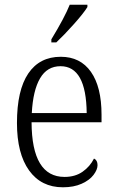

<svg xmlns="http://www.w3.org/2000/svg" viewBox="-20 -785 498 815"><path d="M52 -263Q52 -402 100 -473Q148 -544 238 -544Q321 -544 366 -480Q411 -416 411 -298V-266H114Q115 -34 254 -34Q299 -34 330.5 -56Q362 -78 379 -112Q394 -105 394 -84Q394 -65 377 -42.5Q360 -20 326.5 -5Q293 10 247 10Q155 10 103.5 -61.5Q52 -133 52 -263ZM348 -305Q346 -504 237 -504Q180 -504 150 -452.5Q120 -401 115 -305ZM198 -618Q255 -712 276 -765H351V-755Q335 -729 294 -683Q253 -637 219 -605H198Z"/></svg>

Font: Noto Serif NarrowLight
Style: Regular
Weight: 300
Width: 4
Designer: Monotype Design Team
Foundry: Monotype Imaging Inc.
Version: Version 1.001